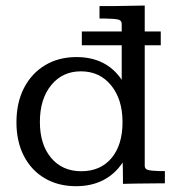

<svg xmlns="http://www.w3.org/2000/svg" viewBox="-20 -653 625 684"><path d="M271.5 -491.7V-541H552.7V-491.7ZM251 10.3Q187 10.3 139.2 -18.1Q91.3 -46.4 64.9 -97.7Q38.6 -148.9 38.6 -217.3Q38.6 -287.1 65.4 -339.4Q92.3 -391.6 140.6 -420.7Q189 -449.7 252.4 -449.7Q358.9 -449.7 413.6 -368.7V-567.9Q413.6 -580.6 400.4 -583.5Q387.2 -586.4 356 -586.9Q351.1 -586.9 345.7 -586.9Q340.3 -586.9 334.5 -586.9V-631.3Q346.7 -631.3 358.4 -631.3Q370.1 -631.3 381.8 -631.3Q412.1 -631.8 441.2 -632.3Q470.2 -632.8 495.6 -633.3V-62.5Q495.6 -51.3 506.3 -47.9Q517.1 -44.4 547.9 -43.5Q552.2 -43.5 557.1 -43.5Q562 -43.5 567.4 -43.5V0Q553.7 0.5 539.8 0.2Q525.9 0 511.7 0.5Q487.3 0.5 463.6 1Q439.9 1.5 418 2Q418 1 418 -14.6Q418 -30.3 417.7 -48.3Q417.5 -66.4 417 -74.2Q389.6 -32.7 347.7 -11.2Q305.7 10.3 251 10.3ZM269.5 -43Q337.9 -43 377.2 -89.8Q416.5 -136.7 416.5 -217.8Q416.5 -299.3 375.7 -349.1Q335 -398.9 268.1 -398.9Q202.6 -398.9 162.4 -349.6Q122.1 -300.3 122.1 -218.8Q122.1 -138.2 162.1 -90.6Q202.1 -43 269.5 -43Z"/></svg>

Font: Kameron
Style: Regular
Weight: 400
Designer: Vernon Adams
Foundry: Vernon Adams
Version: Version 1.100